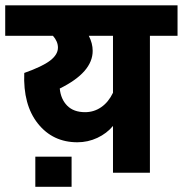

<svg xmlns="http://www.w3.org/2000/svg" viewBox="-55 -653 694 729"><path d="M-35.2 -632.8H619.1V-517.1H514.2V2.9H374V-174.8Q350.6 -146.5 314.7 -129.6Q278.8 -112.8 238.8 -112.8Q145.5 -112.8 88.9 -183.8Q32.2 -254.9 37.1 -376Q106 -400.4 135.5 -423.1Q165 -445.8 165 -472.2Q165 -495.6 146 -517.1H-35.2ZM268.1 -227.1Q301.8 -227.1 329.3 -246.1Q356.9 -265.1 374 -300.8V-517.1H282.2Q296.9 -488.3 296.9 -460Q296.9 -378.4 171.9 -316.9Q175.8 -276.4 200.2 -251.7Q224.6 -227.1 268.1 -227.1ZM216.8 56.2H79.1V-58.1H216.8Z"/></svg>

Font: LT Superior
Style: Bold
Weight: 400
Designer: Daniel Lyons
Foundry: LyonsType
Version: Version 1.000